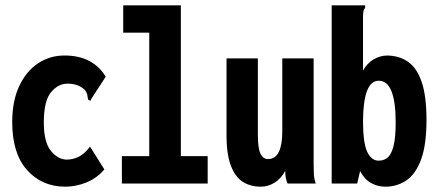

<svg xmlns="http://www.w3.org/2000/svg" viewBox="-20 -691 1640 723"><path d="M226 12Q138 12 82 -50.5Q26 -113 26 -231Q26 -310 52 -366Q78 -422 122.5 -452Q167 -482 223 -482Q278 -482 317 -461Q356 -440 378 -402L324 -319L320 -311L312 -316Q310 -323 309 -332Q308 -341 299 -353Q286 -365 270 -370.5Q254 -376 234 -376Q199 -376 172 -343.5Q145 -311 145 -230Q145 -155 172 -122.5Q199 -90 231 -90Q255 -90 277 -101Q299 -112 319 -139L373 -53Q345 -20 305.5 -4Q266 12 226 12Z M439 0V-103H542V-568H444V-671H661V-103H762V0Z M962 12Q923 12 894 -6.5Q865 -25 848.5 -69.5Q832 -114 833 -192V-471H951V-184Q951 -132 961 -112Q971 -92 989 -92Q1017 -92 1030 -119Q1043 -146 1043 -196V-471H1161V-74Q1161 -52 1162 -34.5Q1163 -17 1169 0H1063Q1054 -19 1054 -48Q1039 -19 1014.5 -3.5Q990 12 962 12Z M1431 12Q1402 12 1377 -2Q1352 -16 1336 -47L1325 0H1229V-671H1355V-662Q1350 -656 1348.5 -648.5Q1347 -641 1347 -625V-425Q1362 -453 1387 -467.5Q1412 -482 1439 -482Q1484 -481 1517 -458Q1550 -435 1568 -382Q1586 -329 1586 -240Q1586 -145 1565.5 -90Q1545 -35 1510 -11.5Q1475 12 1431 12ZM1406 -86Q1426 -86 1440 -98Q1454 -110 1462 -141.5Q1470 -173 1470 -230Q1470 -387 1406 -387Q1348 -387 1347 -235Q1347 -154 1362.5 -120Q1378 -86 1406 -86Z"/></svg>

Font: Inconsolata Condensed Black
Style: Regular
Weight: 900
Width: 3
Monospace: yes
Designer: Raph Levien, Cyreal, Brenton Simpson
Foundry: Raph Levien, Cyreal, Google
Version: Version 3.001; ttfautohint (v1.8.2.53-6de2)